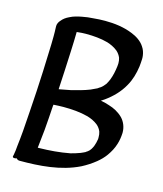

<svg xmlns="http://www.w3.org/2000/svg" viewBox="-116 -869 810 952"><g transform="rotate(15 289.5 -393.0)"><path d="M532 -271C532 -297 522 -323 504 -342C483 -363 458 -376 431 -384C416 -389 402 -393 387 -395L405 -407C441 -433 473 -465 495 -505C513 -536 523 -572 528 -608C529 -621 531 -635 531 -648C531 -654 531 -659 530 -665C528 -680 523 -695 514 -708C499 -732 472 -749 446 -759C402 -777 353 -783 305 -783C285 -783 265 -782 246 -780C227 -779 208 -777 189 -773C168 -769 147 -764 128 -754C113 -747 100 -738 90 -725C83 -718 77 -706 77 -696V-690C78 -673 78 -657 78 -642C78 -616 77 -590 76 -564C74 -495 71 -426 67 -357C63 -288 58 -218 53 -149C51 -123 48 -97 45 -71C44 -55 42 -39 39 -23L37 -16C37 -10 42 -9 46 -9H50C52 -9 55 -10 58 -11C62 -6 67 -3 74 -3C176 -3 284 -10 378 -56C403 -69 426 -84 447 -101C463 -114 478 -129 490 -146C504 -166 515 -186 522 -209C528 -227 531 -247 532 -267ZM423 -208C421 -195 418 -182 413 -169C411 -163 407 -158 404 -152L397 -143L389 -136C386 -134 382 -132 379 -129C372 -126 365 -122 357 -119C341 -113 325 -108 309 -104C257 -94 205 -90 152 -89H145L155 -182C159 -223 161 -266 164 -307C164 -310 165 -312 165 -315C182 -316 199 -317 216 -317C259 -317 302 -314 343 -303C363 -297 382 -288 398 -275C407 -267 415 -256 419 -245C422 -236 423 -227 423 -217ZM232 -696C269 -696 307 -693 343 -683C362 -677 381 -668 397 -655C407 -646 414 -636 419 -624C422 -615 423 -605 423 -596C423 -591 422 -587 422 -582C419 -557 414 -532 405 -509C401 -500 397 -491 392 -483L381 -470L370 -460C365 -457 360 -454 355 -450L323 -435C293 -423 261 -415 229 -407L177 -397C175 -397 172 -396 170 -396C174 -462 177 -529 180 -596C181 -628 183 -661 183 -693C199 -695 216 -696 232 -696Z"/></g></svg>

Font: Petaluma Script
Style: Regular
Weight: 400
Designer: Daniel Spreadbury
Foundry: Steinberg Media Technologies GmbH
Version: Version 1.10